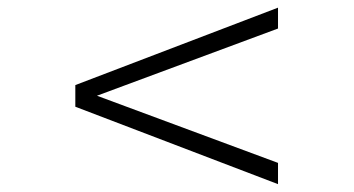

<svg xmlns="http://www.w3.org/2000/svg" viewBox="-20 -507 910 494"><path d="M695.3 -87.9V-33.2L173.8 -232.4V-288.1L695.3 -487.3V-433.6L229.5 -260.7Z"/></svg>

Font: Padauk
Style: Regular
Weight: 400
Designer: Debbi Hosken
Foundry: SIL
Version: Version 3.003; ttfautohint (v1.8.2) -l 8 -r 50 -G 200 -x 14 